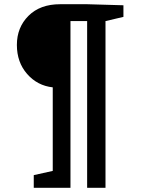

<svg xmlns="http://www.w3.org/2000/svg" viewBox="-20 -720 670 910"><path d="M565 -695V-640L480 -620V170H393V-620H314V170H140V110L230 90V-306Q157 -314 108.5 -369.5Q60 -425 60 -507Q60 -590 115 -645Q170 -700 265 -700H393Z"/></svg>

Font: Bitter
Style: Regular
Weight: 400
Designer: Sol Matas
Foundry: Sol Matas
Version: Version 1.001